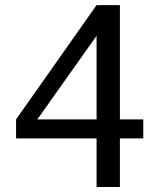

<svg xmlns="http://www.w3.org/2000/svg" viewBox="-20 -743 626 763"><path d="M128.4 -268.6H363.8V-600.6ZM456.5 -192.9V0H363.8V-192.9H43.9V-268.6L363.8 -722.7H456.5V-268.6H549.3V-192.9Z"/></svg>

Font: Andika Basic
Style: Regular
Weight: 400
Designer: Annie Olsen & Victor Gaultney
Foundry: SIL International
Version: Version 1.000